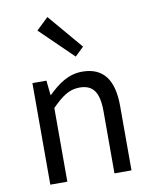

<svg xmlns="http://www.w3.org/2000/svg" viewBox="-94 -942 799 1011"><g transform="rotate(-10 305.5 -436.0)"><path d="M92 0H183V-394C238 -449 276 -477 332 -477C404 -477 435 -434 435 -332V0H526V-344C526 -483 474 -557 360 -557C286 -557 230 -516 178 -465H175L167 -543H92ZM341 -641 388 -686 230 -872 166 -811Z"/></g></svg>

Font: Noto Sans CJK JP Regular
Style: Regular
Weight: 400
Designer: Ryoko NISHIZUKA (kana & ideographs); Paul D. Hunt (Latin, Greek & Cyrillic); Wenlong ZHANG (bopomofo); Sandoll Communica
Foundry: Adobe Systems Incorporated
Version: Version 1.001;PS 1.001;hotconv 1.0.78;makeotf.lib2.5.61930